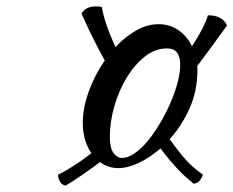

<svg xmlns="http://www.w3.org/2000/svg" viewBox="-20 -661 733 603"><path d="M600 -440Q600 -376 575.5 -321Q551 -266 513 -224Q544 -180 567.5 -155Q591 -130 617 -113Q614 -101 606.5 -93Q599 -85 588 -84Q574 -96 561.5 -107Q549 -118 537 -131Q525 -144 512 -159.5Q499 -175 484 -195Q451 -166 416 -149.5Q381 -133 351 -133Q320 -133 294 -152Q265 -130 235 -109.5Q205 -89 186 -78Q175 -80 169 -89.5Q163 -99 162 -112Q179 -120 208.5 -138.5Q238 -157 267 -180Q255 -197 247.5 -221Q240 -245 240 -276Q240 -321 258.5 -373Q277 -425 309 -471Q289 -507 271 -543.5Q253 -580 236 -618Q248 -641 283 -641Q287 -641 291 -640.5Q295 -640 300 -639Q308 -588 343 -513Q372 -545 407 -565Q442 -585 478 -585Q513 -585 540 -566.5Q567 -548 583 -516Q601 -543 614 -568Q627 -593 633 -613Q679 -613 693 -581Q670 -549 646.5 -517Q623 -485 599 -453Q600 -450 600 -446.5Q600 -443 600 -440ZM505 -509Q467 -509 434.5 -483Q402 -457 377.5 -416.5Q353 -376 339 -327Q325 -278 325 -231Q325 -196 336.5 -180.5Q348 -165 363 -165Q382 -165 403.5 -180Q425 -195 445 -219.5Q465 -244 483.5 -275.5Q502 -307 516 -339.5Q530 -372 538 -402.5Q546 -433 546 -457Q546 -509 505 -509Z"/></svg>

Font: Kaushan Script
Style: Regular
Weight: 400
Designer: Pablo Impallari
Foundry: Pablo Impallari
Version: Version 1.002